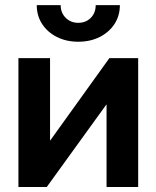

<svg xmlns="http://www.w3.org/2000/svg" viewBox="-20 -748 626 768"><path d="M532.7 0H406.2V-329.6H405.3L167 0H53.7V-515.6H180.2V-186.5H181.2L417.5 -515.6H532.7ZM293 -581.1Q245.1 -581.1 207.5 -600.1Q169.9 -619.1 148.4 -652.1Q127 -685.1 127 -727.5H222.7Q222.7 -696.8 242.7 -676.8Q262.7 -656.7 293 -656.7Q323.7 -656.7 343.3 -676.8Q362.8 -696.8 362.8 -727.5H459.5Q459.5 -685.1 438 -652.1Q416.5 -619.1 378.9 -600.1Q341.3 -581.1 293 -581.1Z"/></svg>

Font: Inter Display Semi Bold
Style: Regular
Weight: 600
Designer: Rasmus Andersson
Foundry: rsms
Version: Version 4.000;git-37864ae